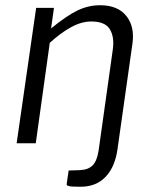

<svg xmlns="http://www.w3.org/2000/svg" viewBox="-20 -547 588 733"><path d="M287 166Q251 166 242.2 163.2Q233.5 160.5 234.5 156L242 104L285.5 102.5Q317.5 101 334 84Q350.5 67 356.5 27.5L410.5 -357Q417.5 -405 399.5 -435Q381.5 -465 328.5 -465Q291 -465 251 -443Q211 -421 170 -383.5L116.5 0H43.5L118 -517H186L175 -438.5Q235 -487.5 276.2 -507.2Q317.5 -527 362 -527Q429.5 -527 462.2 -486.2Q495 -445.5 485.5 -379.5L428.5 23Q419 90.5 383 128.2Q347 166 287 166Z"/></svg>

Font: Public Sans Light
Style: Italic
Weight: 300
Italic angle: -8°
Designer: The Public Sans project authors (U.S. Web Design System). Libre Franklin designed by Pablo Impallari and Rodrigo Fuenzal
Version: Version 1.007; ttfautohint (v1.8.1) -l 8 -r 50 -G 200 -x 14 